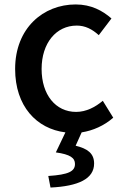

<svg xmlns="http://www.w3.org/2000/svg" viewBox="-20 -584 557 863"><path d="M347 11C398 3 448 -19 489 -55L442 -131C409 -103 368 -81 322 -81C230 -81 167 -158 167 -274C167 -391 233 -469 325 -469C363 -469 394 -453 424 -426L481 -501C441 -536 390 -564 320 -564C175 -564 48 -458 48 -274C48 -107 144 -5 274 11L231 101C296 110 317 126 317 153C317 186 289 201 197 207L207 259C332 253 403 220 403 151C403 105 373 84 320 71Z"/></svg>

Font: Noto Sans T Chinese Medium
Style: Regular
Weight: 500
Designer: Ryoko NISHIZUKA (kana & ideographs); Paul D. Hunt (Latin, Greek & Cyrillic); Wenlong ZHANG (bopomofo); Sandoll Communica
Foundry: Adobe Systems Incorporated
Version: Version 1.000;PS 1;hotconv 1.0.78;makeotf.lib2.5.61930